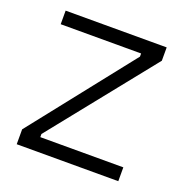

<svg xmlns="http://www.w3.org/2000/svg" viewBox="-99 -601 661 691"><g transform="rotate(20 231.5 -256.0)"><path d="M37 0V-57L346 -448V-460H38V-512H425V-461L108 -65V-53H426V0Z"/></g></svg>

Font: Bricolage Grotesque 96pt ExtraBold ExtraLight
Style: Regular
Weight: 250
Version: Version 1.001;gftools[0.9.33.dev8+g029e19f]